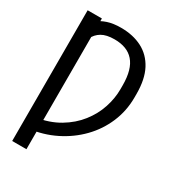

<svg xmlns="http://www.w3.org/2000/svg" viewBox="-220 -859 1072 1185"><g transform="rotate(30 315.5 -266.5)"><path d="M157.2 -727.5V204.1H55.7V-727.5ZM103.5 87.9V6.8Q199.7 -7.8 269.5 -49.6Q339.4 -91.3 385 -149.7Q430.7 -208 452.6 -274.7Q474.6 -341.3 474.6 -406.2V-433.6Q474.6 -492.2 462.6 -533.9Q450.7 -575.7 427 -602.5Q403.3 -629.4 369.1 -642.3Q335 -655.3 290 -655.3Q232.4 -655.3 199 -635.5Q165.5 -615.7 148.7 -580.1Q131.8 -544.4 124 -496.1V-687.5Q154.3 -710.9 194.1 -724.1Q233.9 -737.3 289.1 -737.3Q375 -737.3 439.5 -704.1Q503.9 -670.9 539.6 -603.3Q575.2 -535.6 575.2 -431.6V-406.2Q575.2 -310.5 539.3 -225.8Q503.4 -141.1 439 -75Q374.5 -8.8 288.8 33.7Q203.1 76.2 103.5 87.9Z"/></g></svg>

Font: Inter
Style: Regular
Weight: 400
Designer: Rasmus Andersson
Foundry: rsms
Version: Version 4.000;git-8c9346024